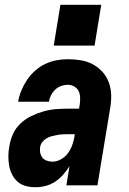

<svg xmlns="http://www.w3.org/2000/svg" viewBox="-20 -776 540 804"><path d="M129 8Q108 8 88.5 3Q69 -2 54.5 -14.5Q40 -27 31 -44.5Q22 -62 18.5 -81.5Q15 -101 15 -121.5Q15 -142 19 -163Q23 -189 34 -214Q45 -239 65.5 -258.5Q86 -278 111 -290Q136 -302 162 -309.5Q188 -317 214.5 -319Q241 -321 266 -321H311L314 -339Q316 -353 315.5 -368Q315 -383 309 -395Q303 -407 290.5 -414Q278 -421 264 -421Q250 -421 236 -416Q222 -411 211 -400.5Q200 -390 193.5 -377Q187 -364 185 -350H56Q60 -374 69.5 -397Q79 -420 93 -441Q107 -462 126.5 -479.5Q146 -497 169 -508Q192 -519 216 -523.5Q240 -528 264 -528Q292 -528 319 -523.5Q346 -519 369 -506.5Q392 -494 409.5 -474.5Q427 -455 436 -430Q445 -405 445.5 -377Q446 -349 441 -321L388 0H258L271 -80Q259 -61 244 -44Q229 -27 210.5 -15Q192 -3 171 2.5Q150 8 129 8ZM200 -99Q218 -99 235.5 -109Q253 -119 264.5 -134.5Q276 -150 282.5 -168.5Q289 -187 292 -205L293 -214H266Q255 -214 243.5 -213.5Q232 -213 220.5 -211Q209 -209 197.5 -206Q186 -203 175.5 -197Q165 -191 157.5 -181.5Q150 -172 148 -160Q146 -148 148.5 -136Q151 -124 158 -115.5Q165 -107 176.5 -103Q188 -99 200 -99ZM205 -585 233 -756H404L376 -585Z"/></svg>

Font: Iosevka SS04 Heavy
Style: Italic
Weight: 900
Italic angle: -9°
Monospace: yes
Designer: Belleve Invis
Foundry: Belleve Invis
Version: Version 19.0.0; ttfautohint (v1.8.4)